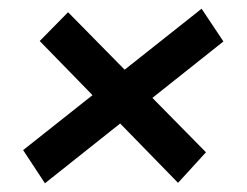

<svg xmlns="http://www.w3.org/2000/svg" viewBox="-20 -511 565 440"><path d="M442 -491 492 -416 83 -91 33 -167ZM136 -483 452 -162 388 -92 71 -417Z"/></svg>

Font: Exo 2 SemiBold
Style: Italic
Weight: 600
Italic angle: -8°
Designer: Natanael Gama
Foundry: Natanael Gama
Version: Version 2.010